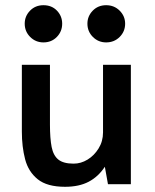

<svg xmlns="http://www.w3.org/2000/svg" viewBox="-20 -708 596 738"><path d="M230 10Q161 10 125 -19Q89 -48 76.5 -96Q64 -144 64 -202V-459H172V-229Q172 -176 178.5 -143Q185 -110 204.5 -94.5Q224 -79 263 -79Q291 -79 316.5 -94.5Q342 -110 359 -137.5Q376 -165 376 -199V-459H483V0H395L383 -67Q358 -29 321 -9.5Q284 10 230 10ZM388 -545Q358 -545 337 -566Q316 -587 316 -617Q316 -646 336.5 -667Q357 -688 388 -688Q419 -688 440 -667Q461 -646 461 -617Q461 -587 440 -566Q419 -545 388 -545ZM147 -545Q117 -545 96 -566Q75 -587 75 -617Q75 -646 95.5 -667Q116 -688 147 -688Q179 -688 199 -667Q219 -646 219 -617Q219 -587 198.5 -566Q178 -545 147 -545Z"/></svg>

Font: Alata
Style: Regular
Weight: 400
Designer: Spyros Zevelakis, Eben Sorkin
Foundry: Spyros Zevelakis
Version: Version 1.005; ttfautohint (v1.8.4.7-5d5b)